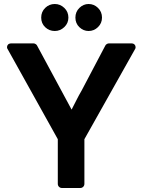

<svg xmlns="http://www.w3.org/2000/svg" viewBox="-20 -940 732 960"><path d="M637 -723Q647 -723 652.5 -717.5Q658 -712 658 -704Q658 -698 655 -694L402 -244V-21Q402 -12 396 -6Q390 0 381 0H290Q281 0 275 -6Q269 -12 269 -21V-244L19 -693Q15 -698 15 -704Q15 -712 20.5 -717.5Q26 -723 37 -723H148Q153 -723 158.5 -719.5Q164 -716 166 -711L338 -392Q351 -417 362.5 -440Q374 -463 388 -487Q417 -541 447 -599Q477 -657 506 -711Q508 -716 513.5 -719.5Q519 -723 524 -723ZM254 -920Q281 -920 301.5 -900.5Q322 -881 322 -852Q322 -824 301.5 -804.5Q281 -785 254 -785Q226 -785 206 -804Q186 -823 186 -852Q186 -881 206 -900.5Q226 -920 254 -920ZM423 -920Q450 -920 470 -900.5Q490 -881 490 -852Q490 -824 470 -804.5Q450 -785 423 -785Q397 -785 377 -804Q357 -823 357 -852Q357 -881 377 -900.5Q397 -920 423 -920Z"/></svg>

Font: Stadtwerke
Style: Bold
Weight: 700
Designer: Santiago Orozco
Foundry: Typemade
Version: Version 1.003